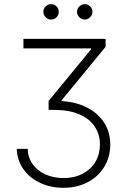

<svg xmlns="http://www.w3.org/2000/svg" viewBox="-20 -894 616 924"><path d="M286.1 -37.1Q337.9 -37.1 377.7 -57.9Q417.5 -78.6 439.2 -115.2Q460.9 -151.9 460.9 -198.2Q460.9 -246.6 436.3 -284.4Q411.6 -322.3 361.8 -343.8Q312 -365.2 239.3 -365.2H213.9V-408.2L418 -656.2V-661.1H92.8V-707H488.3V-668.9L276.4 -411.1V-407.2Q344.7 -403.8 397.9 -377Q451.2 -350.1 481 -304Q510.7 -257.8 510.7 -198.2Q510.7 -140.1 482.7 -92.8Q454.6 -45.4 403.3 -17.8Q352.1 9.8 285.2 9.8Q224.1 9.8 173.3 -13.9Q122.6 -37.6 92.5 -80.1Q62.5 -122.6 60.5 -177.7H113.3Q114.3 -136.2 137 -104.2Q159.7 -72.3 198.7 -54.7Q237.8 -37.1 286.1 -37.1ZM188.5 -836.9Q188.5 -852.1 199.7 -863Q210.9 -874 225.6 -874Q241.7 -874 252.2 -863.3Q262.7 -852.5 262.7 -836.9Q262.7 -821.8 252 -810.8Q241.2 -799.8 225.6 -799.8Q210.9 -799.8 199.7 -811Q188.5 -822.3 188.5 -836.9ZM350.6 -836.9Q350.6 -852.1 361.8 -863Q373 -874 387.7 -874Q403.3 -874 414.1 -863.3Q424.8 -852.5 424.8 -836.9Q424.8 -822.3 413.8 -811Q402.8 -799.8 387.7 -799.8Q373 -799.8 361.8 -811Q350.6 -822.3 350.6 -836.9Z"/></svg>

Font: Pretendard GOV ExtraLight
Style: Regular
Weight: 200
Designer: Base glyphs from Inter by Rasmus Andersson; Hangeul glyphs from Noto Sans CJK(Source Han Sans) by Jang Soo-young and Kan
Foundry: Kil Hyung-jin
Version: Version 1.309